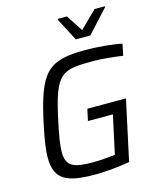

<svg xmlns="http://www.w3.org/2000/svg" viewBox="-132 -1001 905 1100"><g transform="rotate(-15 320.0 -450.5)"><path d="M317 -903 387 -769H473L596 -903L598 -909H536L436 -811L372 -909H318ZM298 8C356 8 438 0 500 -11L577 -368H348L333 -299H481L432 -72C399 -68 339 -63 302 -63C185 -63 142 -81 142 -166C142 -207 152 -264 169 -344C227 -619 264 -623 460 -623C499 -623 569 -616 625 -608L639 -676C583 -688 492 -696 423 -696C200 -696 146 -642 83 -345C66 -264 56 -203 56 -156C56 -23 128 8 298 8Z"/></g></svg>

Font: Saira UNSAM
Style: Italic
Weight: 400
Italic angle: -12°
Designer: Hector Gatti with collaboration of the Omnibus-Type team
Foundry: Omnibus-Type
Version: Version 0.072;PS 000.072;hotconv 1.0.88;makeotf.lib2.5.64775